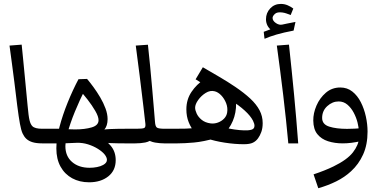

<svg xmlns="http://www.w3.org/2000/svg" viewBox="-20 -743 1966 995"><path d="M198.7 0Q168.9 0 149.2 -5.9Q129.4 -11.7 116.2 -23.9Q104.5 -35.2 96.9 -51.8Q89.4 -68.4 83.3 -101.6Q77.1 -134.8 69.3 -195.8Q61 -266.6 54.4 -317.6Q47.9 -368.7 42 -412.6Q36.1 -456.5 29.3 -506.8L92.3 -511.7Q95.7 -478 99.9 -436Q104 -394 109.6 -335.9Q115.2 -277.8 123 -195.8Q127.9 -140.6 133.1 -119.6Q138.2 -98.6 147.9 -88.9Q161.1 -75.7 198.7 -75.7ZM198.7 0V-75.7Q212.4 -75.7 216.6 -66.9Q220.7 -58.1 220.7 -37.6Q220.7 -19.5 216.3 -9.8Q211.9 0 198.7 0Z M627 0Q586.4 0 550.3 -1.5Q514.2 -2.9 473.6 -10.7V-63.5Q514.2 -72.8 550.3 -74.2Q586.4 -75.7 627 -75.7ZM198.7 0V-75.7H289.6L278.3 0ZM198.7 0Q185.5 0 181.2 -9.8Q176.8 -19.5 176.8 -37.6Q176.8 -58.1 180.9 -66.9Q185.1 -75.7 198.7 -75.7ZM627 0V-75.7Q640.6 -75.7 644.8 -66.9Q648.9 -58.1 648.9 -37.6Q648.9 -19.5 644.5 -9.8Q640.1 0 627 0ZM441.9 201.7Q392.1 201.7 353.8 180.7Q315.4 159.7 293.7 120.4Q272 81.1 272 25.9Q272 -23.4 288.3 -85.4Q304.7 -147.5 330.8 -211.9Q356.9 -276.4 386.7 -332.5L431.2 -334Q445.8 -316.9 464.1 -292Q482.4 -267.1 499.3 -238.5Q516.1 -210 526.9 -180.7Q537.6 -151.4 537.6 -125.5Q537.6 -90.3 519.8 -70.1Q502 -49.8 487.8 -43V-39.1Q528.3 -18.1 554 12.5Q579.6 43 579.6 86.9Q579.6 140.6 541 171.1Q502.4 201.7 441.9 201.7ZM444.8 126.5Q463.9 126.5 482.7 122.8Q501.5 119.1 514.6 111.8Q534.2 101.1 534.2 85.4Q534.2 72.3 521.5 56.6Q509.8 42.5 487.3 28.3Q464.8 14.2 436.3 5.1Q407.7 -3.9 377.4 -2.9L282.2 1L324.7 -30.3Q318.8 -6.8 318.8 14.2Q318.8 66.4 353.5 96.4Q388.2 126.5 444.8 126.5ZM328.6 -48.8 300.3 -75.7Q317.9 -74.2 335 -73.2Q352.1 -72.3 369.1 -72.3Q419.4 -72.3 455.1 -82.8Q490.7 -93.3 490.7 -120.1Q490.7 -139.2 473.6 -168.5Q456.5 -197.8 434.1 -226.6Q411.6 -255.4 395 -272.9L420.9 -278.3Q393.6 -226.6 368.2 -164.6Q342.8 -102.5 328.6 -48.8Z M627 0V-75.7H687Q721.2 -75.7 728.3 -80.3Q735.4 -85 733.4 -102.1Q731.4 -116.2 729.2 -138.2Q727.1 -160.2 723.6 -187.5Q713.9 -266.6 704.1 -348.1Q694.3 -429.7 683.6 -506.8L746.6 -511.2Q752.4 -458.5 758.1 -399.4Q763.7 -340.3 768.6 -284.2Q773.4 -228 777.3 -182.6Q781.2 -137.2 783.2 -111.8Q784.7 -87.9 793.2 -81.8Q801.8 -75.7 834.5 -75.7H853.5V0H830.6Q809.1 0 783.7 -4.2Q758.3 -8.3 733.4 -25.9H774.9Q756.3 -9.3 732.7 -4.6Q709 0 681.6 0ZM627 0Q613.8 0 609.4 -9.8Q605 -19.5 605 -37.6Q605 -58.1 609.1 -66.9Q613.3 -75.7 627 -75.7ZM853.5 0V-75.7Q867.2 -75.7 871.3 -66.9Q875.5 -58.1 875.5 -37.6Q875.5 -19.5 871.1 -9.8Q866.7 0 853.5 0Z M1244.1 4.4Q1197.3 4.4 1144.8 -3.7Q1092.3 -11.7 1047.9 -26.9L1099.1 -27.3Q1034.2 -8.8 985.4 -4.4Q936.5 0 899.9 0H853.5V-75.7H878.9Q909.2 -75.7 941.7 -76.4Q974.1 -77.1 1004.9 -82L986.3 -61.5Q969.7 -80.1 957.8 -109.9Q945.8 -139.6 945.8 -176.3Q945.8 -227.5 972.4 -266.8Q999 -306.2 1037.6 -331.1L1049.3 -297.4L993.7 -332L1031.2 -394.5Q1080.6 -366.2 1122.8 -341.1Q1165 -315.9 1199.7 -292.5Q1245.1 -261.7 1276.9 -232.2Q1308.6 -202.6 1325 -171.6Q1341.3 -140.6 1341.3 -105Q1341.3 -78.6 1334.2 -59.1Q1327.1 -39.6 1317.4 -26.4Q1306.6 -11.2 1290.3 -3.4Q1273.9 4.4 1244.1 4.4ZM1071.3 -103.5Q1090.8 -101.1 1109.4 -107.9Q1127.9 -114.7 1141.1 -128.2Q1154.3 -141.6 1157.2 -160.2Q1161.1 -184.6 1151.9 -208.3Q1142.6 -231.9 1126.5 -248.8Q1110.4 -265.6 1092.3 -270Q1069.3 -275.9 1046.1 -261.5Q1022.9 -247.1 1007.1 -224.9Q991.2 -202.6 991.2 -184.6Q991.2 -171.9 999.3 -154.3Q1007.3 -136.7 1025.1 -122.1Q1043 -107.4 1071.3 -103.5ZM1149.9 -57.6 1139.6 -83Q1165.5 -76.2 1194.6 -72Q1223.6 -67.9 1244.6 -67.4Q1267.1 -66.4 1283 -70.8Q1298.8 -75.2 1298.8 -91.3Q1298.8 -96.7 1296.9 -103Q1294.9 -109.4 1291 -117.7Q1278.3 -142.6 1248 -170.2Q1217.8 -197.8 1178.7 -221.7L1202.1 -232.4Q1212.4 -130.4 1149.9 -57.6ZM853.5 0Q840.3 0 835.9 -9.8Q831.5 -19.5 831.5 -37.6Q831.5 -58.1 835.7 -66.9Q839.8 -75.7 853.5 -75.7Z M1474.1 0Q1463.4 -118.7 1447.8 -249.3Q1432.1 -379.9 1414.6 -506.8L1477.5 -511.7Q1492.2 -375.5 1503.9 -253.2Q1515.6 -130.9 1525.4 0ZM1352.5 -542.5 1350.6 -543 1346.7 -578.1 1392.6 -595.2 1395 -579.6Q1374.5 -594.2 1366.5 -609.6Q1358.4 -625 1358.4 -643.1Q1358.4 -676.3 1380.4 -699.5Q1402.3 -722.7 1435.5 -722.7Q1454.1 -722.7 1470.7 -715.6Q1487.3 -708.5 1500 -698.7L1486.3 -665Q1475.6 -669.4 1464.8 -673.1Q1454.1 -676.8 1443.8 -678.2Q1416.5 -682.1 1404.5 -670.9Q1392.6 -659.7 1392.6 -649.9Q1392.6 -635.3 1409.7 -623.5Q1426.8 -611.8 1443.4 -615.7Q1446.8 -616.7 1466.3 -620.6Q1485.8 -624.5 1511.2 -629.4L1501.5 -584.5Q1449.7 -574.7 1413.1 -564Q1376.5 -553.2 1352.5 -542.5Z M1629.4 232.4 1605 160.6Q1634.3 150.9 1660.6 140.4Q1687 129.9 1708 119.6Q1779.3 85 1809.1 46.4Q1838.9 7.8 1840.3 -28.3L1839.4 -63Q1839.4 -82 1832.8 -108.2Q1826.2 -134.3 1813 -159.2Q1799.8 -184.1 1780.3 -200.7Q1760.7 -217.3 1734.9 -217.3Q1702.6 -217.3 1676 -193.1Q1649.4 -168.9 1649.4 -131.8Q1649.4 -98.6 1686 -86.9Q1722.7 -75.2 1778.3 -75.2Q1796.4 -75.2 1815.9 -76.2Q1835.4 -77.1 1855.5 -78.6L1851.6 -11.7Q1824.2 -5.9 1801 -2.9Q1777.8 0 1755.9 0Q1714.8 0 1680.2 -11Q1645.5 -22 1624.8 -47.6Q1604 -73.2 1603.5 -118.2Q1603 -156.2 1620.1 -195.8Q1637.2 -235.4 1668.7 -262.5Q1700.2 -289.6 1743.7 -289.6Q1779.3 -289.6 1805.9 -268.6Q1832.5 -247.6 1849.9 -213.4Q1867.2 -179.2 1876 -139.2Q1884.8 -99.1 1884.8 -61Q1884.8 6.8 1861.8 57.6Q1838.9 108.4 1799.3 144.5Q1766.1 175.3 1722.7 196.8Q1679.2 218.3 1629.4 232.4Z"/></svg>

Font: Markazi Text
Style: Regular
Weight: 400
Designer: Borna Izadpanah (Arabic designer), Fiona Ross (Arabic design director) and Florian Runge (Latin designer)
Foundry: Borna Izadpanah and Florian Runge
Version: Version 1.000